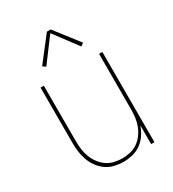

<svg xmlns="http://www.w3.org/2000/svg" viewBox="-182 -848 865 958"><g transform="rotate(-30 250.0 -369.0)"><path d="M247 8Q221 8 195.5 2Q170 -4 149 -18.5Q128 -33 112.5 -54Q97 -75 88 -99Q79 -123 75.5 -148.5Q72 -174 72 -200V-520H91V-200Q91 -177 94 -153.5Q97 -130 105.5 -108Q114 -86 128 -67Q142 -48 161 -34.5Q180 -21 203.5 -15.5Q227 -10 250 -10Q273 -10 296.5 -15.5Q320 -21 339 -34.5Q358 -48 372 -67Q386 -86 394.5 -108Q403 -130 406 -153.5Q409 -177 409 -200V-520H428V0H409V-108Q400 -82 385 -59.5Q370 -37 348 -21Q326 -5 299.5 1.5Q273 8 247 8ZM149 -596 132 -608 239 -746H261L368 -608L351 -596L250 -731Z"/></g></svg>

Font: Iosevka SS04 Thin
Style: Regular
Weight: 100
Monospace: yes
Designer: Belleve Invis
Foundry: Belleve Invis
Version: Version 19.0.0; ttfautohint (v1.8.4)